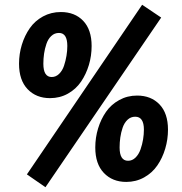

<svg xmlns="http://www.w3.org/2000/svg" viewBox="-20 -739 757 798"><path d="M570.8 -719.2 91.8 -14.2 168.9 39.1 649.9 -666ZM188 -331.1Q130.4 -331.1 94.7 -368.4Q59.1 -405.8 59.1 -474.1Q59.1 -515.1 70.8 -553.2Q82.5 -591.3 103.8 -621.8Q125 -652.3 158.7 -670.7Q192.4 -689 232.9 -689Q291 -689 325.9 -652.3Q360.8 -615.7 360.8 -547.9Q360.8 -506.8 349.4 -468.8Q337.9 -430.7 316.9 -399.7Q295.9 -368.7 262.5 -349.9Q229 -331.1 188 -331.1ZM194.8 -418.9Q212.4 -418.9 225.8 -432.1Q239.3 -445.3 246.1 -465.8Q252.9 -486.3 256.3 -507.1Q259.8 -527.8 259.8 -547.9Q259.8 -602.1 225.1 -602.1Q206.5 -602.1 193.1 -589.4Q179.7 -576.7 172.9 -556.4Q166 -536.1 163.1 -515.6Q160.2 -495.1 160.2 -474.1Q160.2 -418.9 194.8 -418.9ZM504.9 17.1Q447.3 17.1 411.6 -20.3Q376 -57.6 376 -126Q376 -167 387.7 -205.3Q399.4 -243.7 420.7 -274.2Q441.9 -304.7 475.6 -323.2Q509.3 -341.8 549.8 -341.8Q607.9 -341.8 643.1 -304.9Q678.2 -268.1 678.2 -200.2Q678.2 -159.7 666.7 -121.1Q655.3 -82.5 634 -51.5Q612.8 -20.5 579.1 -1.7Q545.4 17.1 504.9 17.1ZM512.2 -70.8Q529.8 -70.8 543.2 -84Q556.6 -97.2 564 -117.9Q571.3 -138.7 574.7 -159.7Q578.1 -180.7 578.1 -200.2Q578.1 -253.9 542 -253.9Q523.4 -253.9 510 -241.2Q496.6 -228.5 489.7 -208.3Q482.9 -188 480 -167.5Q477.1 -147 477.1 -126Q477.1 -70.8 512.2 -70.8Z"/></svg>

Font: Fira Sans Compressed
Style: Bold Italic
Weight: 700
Width: 3
Italic angle: -8°
Designer: Carrois Corporate & Edenspiekermann AG
Foundry: Carrois Corporate GbR & Edenspiekermann AG
Version: Version 4.203;PS 004.203;hotconv 1.0.88;makeotf.lib2.5.64775